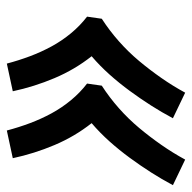

<svg xmlns="http://www.w3.org/2000/svg" viewBox="-28 -610 549 548"><g transform="rotate(-90 246.0 -335.5)"><path d="M256 -81 183 -116Q200 -148 219.5 -178.5Q239 -209 261 -239Q283 -269 307.5 -296.5Q332 -324 360 -348Q322 -396 297.5 -454Q273 -512 260 -573L339 -590Q348 -556 360 -524Q372 -492 388 -462.5Q404 -433 425.5 -407Q447 -381 473 -361L467 -319Q433 -297 402.5 -270Q372 -243 346.5 -212.5Q321 -182 298 -149Q275 -116 256 -81ZM65 -81 -8 -116Q9 -148 28.5 -178.5Q48 -209 70 -239Q92 -269 116.5 -296.5Q141 -324 169 -348Q131 -396 106.5 -454Q82 -512 69 -573L148 -590Q157 -556 169 -524Q181 -492 197 -462.5Q213 -433 234.5 -407Q256 -381 282 -361L276 -319Q242 -297 211.5 -270Q181 -243 155.5 -212.5Q130 -182 107 -149Q84 -116 65 -81Z"/></g></svg>

Font: Iosevka
Style: Bold Italic
Weight: 700
Italic angle: -9°
Monospace: yes
Designer: Belleve Invis
Foundry: Belleve Invis
Version: Version 32.5.0; ttfautohint (v1.8.4)